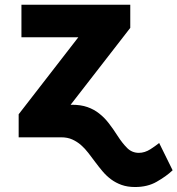

<svg xmlns="http://www.w3.org/2000/svg" viewBox="-20 -565 730 790"><path d="M56.8 -94.8 302.2 -411.6H68.2V-545.5H516V-450.3L270.6 -133.9H277.3Q312.5 -133.9 339.5 -124.5Q366.5 -115.1 388.1 -98Q409.8 -81 427.9 -57.5Q446 -34.1 464.1 -5.7Q483 23.8 503.2 44Q523.1 63.9 551.5 63.9Q575.6 63.9 599.4 48.7Q611.2 40.8 620 34.6Q628.9 28.4 634.9 23.4L690.3 135.7Q676.8 148.4 660.3 160.2Q643.8 171.9 624.6 182.9Q587 204.5 535.5 204.5Q504.3 204.5 480.1 195.8Q456 187.1 436.8 172.8Q417.6 158.4 402 139.9Q386.4 121.4 372.2 102.3Q358 83.1 343.9 64.8Q329.9 46.5 313.6 32.1Q297.2 17.8 277.5 8.9Q257.8 0 232.2 0H56.8Z"/></svg>

Font: Inter P Extra Bold
Style: Regular
Weight: 800
Designer: Rasmus Andersson
Foundry: rsms
Version: Version 3.018;git-588b23468